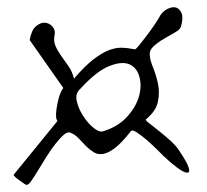

<svg xmlns="http://www.w3.org/2000/svg" viewBox="-20 -514 579 537"><path d="M157 -268 63 -402Q68 -430 80.5 -440.5Q93 -451 105 -450.5Q117 -450 126 -440.5Q135 -431 133 -418Q129 -400 135 -386Q141 -372 151 -358Q161 -344 171.5 -329Q182 -314 187 -294Q216 -328 239.5 -346.5Q263 -365 283 -373Q303 -381 320.5 -380.5Q338 -380 357 -376Q360 -376 368.5 -386.5Q377 -397 388.5 -412Q400 -427 411 -443Q422 -459 429 -472Q437 -484 450.5 -490Q464 -496 473.5 -492.5Q483 -489 488 -476.5Q493 -464 486 -439Q483 -431 469 -423Q455 -415 438.5 -405.5Q422 -396 409.5 -384.5Q397 -373 399 -358Q400 -345 408.5 -324Q417 -303 422 -279Q427 -255 421.5 -229Q416 -203 388 -180Q386 -178 397 -169.5Q408 -161 423 -149Q438 -137 454 -123Q470 -109 479 -96Q504 -59 508 -44.5Q512 -30 502.5 -31Q493 -32 475 -45.5Q457 -59 437 -78Q433 -82 420 -95Q407 -108 391.5 -121.5Q376 -135 363 -143.5Q350 -152 346 -147Q320 -114 301.5 -100Q283 -86 268.5 -83.5Q254 -81 242.5 -88Q231 -95 221 -105L201 -126Q191 -137 179 -142Q170 -147 159 -137.5Q148 -128 135 -111.5Q122 -95 109.5 -75Q97 -55 86.5 -37.5Q76 -20 67.5 -8Q59 4 54 3Q52 3 46.5 -1Q41 -5 34.5 -9.5Q28 -14 23 -18.5Q18 -23 18 -25L141 -176Q139 -176 137 -185Q136 -194 138 -209Q140 -224 144.5 -240.5Q149 -257 157 -268ZM269 -147Q311 -160 336 -188Q361 -216 369 -245.5Q377 -275 369.5 -300.5Q362 -326 341 -334.5Q320 -343 285 -329Q250 -315 205 -266Q190 -253 194.5 -232Q199 -211 212 -190.5Q225 -170 241.5 -156.5Q258 -143 269 -147Z"/></svg>

Font: Liu Jian Mao Cao
Style: Regular
Weight: 400
Designer: ZhongQi
Foundry: ZhongQi
Version: Version 1.001